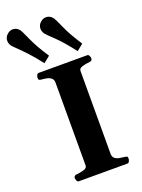

<svg xmlns="http://www.w3.org/2000/svg" viewBox="-225 -1072 852 1151"><g transform="rotate(-20 200.5 -496.0)"><path d="M70.3 0Q62 0 57.9 -9.8Q53.7 -19.5 53.7 -24.9Q53.7 -41 69.8 -43Q93.3 -44.9 116.9 -51.5Q140.6 -58.1 140.6 -74.2L141.1 -602.5Q141.1 -623.5 128.7 -633.1Q116.2 -642.6 99.1 -645.8Q82 -648.9 66.9 -649.9Q56.6 -650.9 53 -654.1Q49.3 -657.2 49.3 -668Q49.3 -673.3 53.5 -683.1Q57.6 -692.9 65.9 -692.9H376Q384.3 -692.9 388.4 -683.1Q392.6 -673.3 392.6 -668Q392.6 -651.9 376.5 -649.9Q351.6 -647.9 328.6 -641.4Q305.7 -634.8 305.7 -618.7L305.2 -90.3Q305.2 -69.3 317.6 -59.8Q330.1 -50.3 347.4 -47.4Q364.7 -44.4 379.4 -43Q389.6 -42 393.3 -39.1Q397 -36.1 397 -24.9Q397 -19.5 392.8 -9.8Q388.7 0 380.4 0ZM118.7 -735.4Q79.1 -787.1 46.6 -821.5Q14.2 -856 -6.8 -876Q-27.8 -896 -34.2 -904.3Q-39.1 -911.1 -42.2 -919.7Q-45.4 -928.2 -45.4 -937.5Q-45.4 -948.7 -40.3 -959.7Q-35.2 -970.7 -23.9 -979.5Q-8.3 -991.7 9.3 -991.7Q22 -991.7 32.5 -985.8Q43 -980 49.8 -971.2Q59.1 -958.5 83.5 -902.8Q107.9 -847.2 159.7 -768.6ZM330.6 -735.4Q271 -813 229.2 -852.3Q187.5 -891.6 177.7 -904.3Q172.9 -911.1 169.7 -919.9Q166.5 -928.7 166.5 -938Q166.5 -949.2 171.6 -960Q176.8 -970.7 188 -979.5Q203.6 -991.7 221.2 -991.7Q233.9 -991.7 244.4 -985.8Q254.9 -980 261.7 -971.2Q271.5 -959 295.7 -903.1Q319.8 -847.2 371.6 -768.6Z"/></g></svg>

Font: Gelasio
Style: Bold
Weight: 700
Designer: Eben Sorkin
Foundry: Eben Sorkin
Version: Version 1.008